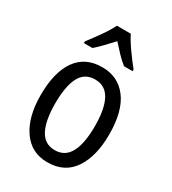

<svg xmlns="http://www.w3.org/2000/svg" viewBox="-188 -865 870 973"><g transform="rotate(30 246.5 -378.0)"><path d="M447 -269Q447 -141 396 -65.5Q345 10 245 10Q151 10 98.5 -65.5Q46 -141 46 -269Q46 -402 97 -474.5Q148 -547 247 -547Q340 -547 393.5 -476Q447 -405 447 -269ZM131 -269Q131 -169 159 -115.5Q187 -62 247 -62Q306 -62 334.5 -114.5Q363 -167 363 -269Q363 -370 334.5 -422.5Q306 -475 247 -475Q186 -475 158.5 -422.5Q131 -370 131 -269ZM286 -766Q303 -732 333 -690Q363 -648 389 -616V-606H339Q316 -624 293 -648Q270 -672 246 -699Q221 -672 197.5 -647.5Q174 -623 154 -606H104V-616Q131 -651 160 -692Q189 -733 205 -766Z"/></g></svg>

Font: Noto Sans Lao Condensed
Style: Regular
Weight: 400
Width: 3
Designer: Monotype Design Team
Foundry: Monotype Imaging Inc.
Version: Version 2.003; ttfautohint (v1.8.4.7-5d5b)